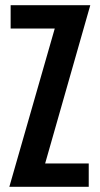

<svg xmlns="http://www.w3.org/2000/svg" viewBox="-20 -720 384 740"><path d="M191 -610H21V-700H328L154 -90H322V0H16Z"/></svg>

Font: Piscolabis
Style: Regular
Weight: 400
Designer: Ariel Martín Pérez
Foundry: Tunera Type Foundry
Version: Version 1.000